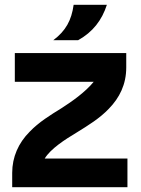

<svg xmlns="http://www.w3.org/2000/svg" viewBox="-20 -783 588 803"><path d="M167 -120H513V0H31V-60C31 -126 57 -185 104 -232C142 -272 191 -302 238 -331C280 -358 336 -397 372 -441H42V-561H508V-501C508 -430 480 -374 435 -328C397 -288 348 -258 301 -229C251 -199 192 -161 167 -120ZM203 -615H307C368 -649 406 -698 427 -763H288C279 -698 255 -654 203 -615Z"/></svg>

Font: Swile Sans
Style: Bold
Weight: 700
Designer: Lord
Foundry: Lord
Version: Version 1.477;FEAKit 1.0